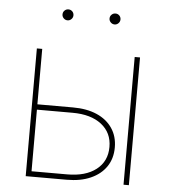

<svg xmlns="http://www.w3.org/2000/svg" viewBox="-51 -756 708 802"><g transform="rotate(5 302.5 -354.5)"><path d="M99.1 -303.2H258.3Q316.4 -303.2 358.4 -284.9Q400.4 -266.6 423.6 -232.4Q446.8 -198.2 446.8 -151.9Q446.8 -105 423.6 -71Q400.4 -37.1 358.4 -18.6Q316.4 0 258.3 0H86.4V-535.6H108.9V-22.5H258.3Q335.4 -22.5 379.9 -57.1Q424.3 -91.8 424.3 -151.9Q424.3 -211.4 379.9 -246.1Q335.4 -280.8 258.3 -280.8H99.1ZM496.6 0V-535.6H519V0ZM400.9 -663.6Q391.6 -663.6 384.8 -670.4Q377.9 -677.2 377.9 -686.5Q377.9 -696.3 384.8 -702.9Q391.6 -709.5 400.9 -709.5Q410.6 -709.5 417.2 -702.9Q423.8 -696.3 423.8 -686.5Q423.8 -677.2 417 -670.4Q410.2 -663.6 400.9 -663.6ZM203.6 -663.6Q194.3 -663.6 187.5 -670.4Q180.7 -677.2 180.7 -686.5Q180.7 -696.3 187.5 -702.9Q194.3 -709.5 203.6 -709.5Q213.4 -709.5 220 -702.9Q226.6 -696.3 226.6 -686.5Q226.6 -677.2 219.7 -670.4Q212.9 -663.6 203.6 -663.6Z"/></g></svg>

Font: Inter 20pt Thin
Style: Regular
Weight: 250
Version: Version 4.001;git-66647c0bb